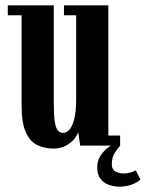

<svg xmlns="http://www.w3.org/2000/svg" viewBox="-20 -543 544 716"><path d="M179 11Q146.5 11 119.5 -1.8Q92.5 -14.5 76.5 -49.2Q60.5 -84 60.5 -151V-486H9V-523H180.5V-164.5Q180.5 -116.5 184 -91.2Q187.5 -66 195.5 -56.8Q203.5 -47.5 216 -47.5Q230 -47.5 241 -62Q252 -76.5 258 -104Q264 -131.5 264 -171V-486H218.5V-523H384V-37.5H428V0H279L271.5 -51Q269 -39.5 257.2 -25Q245.5 -10.5 225.8 0.2Q206 11 179 11ZM425.5 153Q403.5 153 384.5 145.8Q365.5 138.5 354 122.8Q342.5 107 342.5 83Q342.5 56 355 37.2Q367.5 18.5 384 6.5Q400.5 -5.5 412.5 -12.5L428 0Q416.5 13 406.8 29Q397 45 397 69Q397 90.5 412 97.2Q427 104 440 104Q452.5 104 465 100.8Q477.5 97.5 486 92L504 126.5Q491.5 138 470.8 145.5Q450 153 425.5 153Z"/></svg>

Font: Imbue Thin 10pt
Style: Bold
Weight: 700
Version: Version 1.102